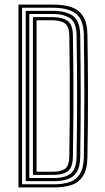

<svg xmlns="http://www.w3.org/2000/svg" viewBox="-20 -820 458 840"><path d="M60.8 0V-800H211.2Q256.2 -800 289.9 -789.4Q323.5 -778.8 342.6 -750Q361.8 -721.2 362.5 -667Q364.8 -539.5 364.9 -409.2Q365 -279 362.5 -133.2Q361.8 -78.8 343.2 -50Q324.8 -21.2 292.4 -10.6Q260 0 217 0ZM76.5 -13.8H217Q255.8 -13.8 284.6 -23.5Q313.5 -33.2 329.8 -59.1Q346 -85 346.8 -133.5Q348.5 -251 348.9 -389.1Q349.2 -527.2 346.8 -666.8Q345.5 -737.2 310.2 -761.8Q275 -786.2 211.2 -786.2H76.5ZM92.5 -27.5V-772.5H211.2Q269.2 -772.5 299.5 -750.2Q329.8 -728 331 -666.8Q333 -537.8 333.1 -407.2Q333.2 -276.8 331 -133.5Q330.2 -90 315.6 -67.1Q301 -44.2 275.6 -35.9Q250.2 -27.5 217 -27.5ZM108.2 -41.2H217Q266.5 -41.2 290.4 -62Q314.2 -82.8 315 -134Q317.2 -263.5 317.4 -396.4Q317.5 -529.2 315 -666.5Q314 -722 286.1 -740.4Q258.2 -758.8 211.2 -758.8H108.2ZM124 -55V-745H211.2Q249.5 -745 273.8 -730.1Q298 -715.2 299 -666Q300.5 -575.2 301.1 -491.6Q301.8 -408 301.2 -321.2Q300.8 -234.5 299 -134.2Q298 -85.2 275.4 -70.1Q252.8 -55 217 -55ZM140 -68.8H217Q242.2 -68.8 262.4 -80.1Q282.5 -91.5 283.2 -136Q284.8 -217 285.2 -307.6Q285.8 -398.2 285.2 -489.6Q284.8 -581 283.2 -664Q282.5 -706 262.6 -718.6Q242.8 -731.2 211.2 -731.2H140Z"/></svg>

Font: Big Shoulders Inline Text
Style: Regular
Weight: 400
Designer: Patric King
Foundry: XO Type Co
Version: Version 1.000